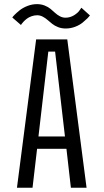

<svg xmlns="http://www.w3.org/2000/svg" viewBox="-20 -886 490 906"><path d="M290 -751.5Q270.5 -751.5 254 -758Q237.5 -764.5 226 -773.8Q214.5 -783 204.2 -792Q194 -801 181.5 -807.5Q169 -814 155.5 -814Q141.5 -814 128.5 -809.2Q115.5 -804.5 106.8 -797.8Q98 -791 91.5 -784.2Q85 -777.5 82 -773L79 -768L38 -803.5Q40 -807 48.5 -815.8Q57 -824.5 72 -836.8Q87 -849 109.2 -857.8Q131.5 -866.5 154.5 -866.5Q174 -866.5 190.5 -860Q207 -853.5 218.5 -844Q230 -834.5 240.2 -825Q250.5 -815.5 263 -809Q275.5 -802.5 289 -802.5Q311 -802.5 329.8 -814.2Q348.5 -826 356 -838L364 -849.5L404.5 -813Q400 -807 393 -800Q386 -793 370.8 -780.2Q355.5 -767.5 334.2 -759.5Q313 -751.5 290 -751.5ZM314.5 0 293.5 -184H155L133.5 0H60L150.5 -700H297.5L388.5 0ZM208 -642.5 161.5 -242H286.5L240 -642.5Z"/></svg>

Font: League Mono Condensed Light
Style: Regular
Weight: 300
Width: 1
Designer: Tyler Finck
Foundry: The League of Moveable Type / Tyler Finck
Version: Version 2.210